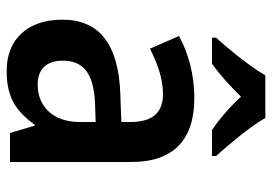

<svg xmlns="http://www.w3.org/2000/svg" viewBox="-140 -666 816 576"><g transform="rotate(90 268.0 -378.0)"><path d="M334 -766H206C182 -723 129 -658 93 -618V-606H171C201 -627 236 -658 270 -693C302 -658 339 -627 370 -606H448V-618C412 -659 359 -721 334 -766ZM274 -553C204 -553 139 -535 88 -507L126 -420C172 -443 217 -459 262 -459C316 -459 346 -430 346 -361V-334L263 -331C114 -326 39 -269 39 -157C39 -53 98 10 192 10C271 10 312 -16 354 -74H357L379 0H466V-364C466 -490 400 -553 274 -553ZM289 -255 346 -257V-209C346 -128 298 -83 234 -83C191 -83 162 -106 162 -158C162 -217 196 -251 289 -255Z"/></g></svg>

Font: Noto Sans Arabic SemCond SemBd
Style: Regular
Weight: 600
Width: 4
Designer: Monotype Design Team, Nadine Chahine, Nizar Qandah and Khaled Hosny
Foundry: Monotype Imaging Inc.
Version: Version 2.012